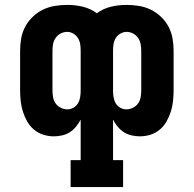

<svg xmlns="http://www.w3.org/2000/svg" viewBox="-20 -548 790 783"><path d="M268 215V105H309V-60Q301 -45 290 -31.5Q279 -18 265 -9Q251 0 234 4Q217 8 200 8Q178 8 157 1.5Q136 -5 119 -19Q102 -33 91 -52.5Q80 -72 73.5 -92.5Q67 -113 64.5 -135Q62 -157 62 -179V-341Q62 -367 66.5 -392Q71 -417 83 -439.5Q95 -462 114 -480Q133 -498 156 -509Q179 -520 204 -524Q229 -528 255 -528Q287 -528 318 -520.5Q349 -513 375 -494Q401 -513 432 -520.5Q463 -528 495 -528Q521 -528 546 -524Q571 -520 594 -509Q617 -498 636 -480Q655 -462 667 -439.5Q679 -417 683.5 -392Q688 -367 688 -341V-179Q688 -157 685.5 -135Q683 -113 676.5 -92.5Q670 -72 659 -52.5Q648 -33 631 -19Q614 -5 593 1.5Q572 8 550 8Q533 8 516 4Q499 0 485 -9Q471 -18 460 -31.5Q449 -45 441 -60V105H482V215ZM255 -102Q268 -102 280 -109Q292 -116 298.5 -127.5Q305 -139 307 -152.5Q309 -166 309 -179V-341Q309 -355 307 -368Q305 -381 298 -392.5Q291 -404 279 -411Q267 -418 254 -418Q240 -418 227.5 -411.5Q215 -405 207 -393.5Q199 -382 196.5 -368.5Q194 -355 194 -341V-179Q194 -165 196.5 -151Q199 -137 207 -126Q215 -115 228 -108.5Q241 -102 255 -102ZM495 -102Q509 -102 522 -108.5Q535 -115 543 -126Q551 -137 553.5 -151Q556 -165 556 -179V-341Q556 -355 553.5 -368.5Q551 -382 543 -393.5Q535 -405 522.5 -411.5Q510 -418 496 -418Q483 -418 471 -411Q459 -404 452 -392.5Q445 -381 443 -368Q441 -355 441 -341V-179Q441 -166 443 -152.5Q445 -139 451.5 -127.5Q458 -116 470 -109Q482 -102 495 -102Z"/></svg>

Font: Iosevka Etoile Extrabold
Style: Regular
Weight: 800
Designer: Belleve Invis
Foundry: Belleve Invis
Version: Version 22.1.2; ttfautohint (v1.8.4)